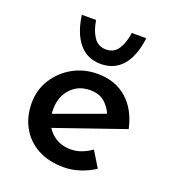

<svg xmlns="http://www.w3.org/2000/svg" viewBox="-124 -754 773 859"><g transform="rotate(20 262.5 -324.5)"><path d="M275 10Q203 10 151 -18.5Q99 -47 71 -97.5Q43 -148 43 -212Q43 -274 74.5 -324.5Q106 -375 159 -405Q212 -435 277 -435Q361 -435 416.5 -386.5Q472 -338 491 -250L150 -132L126 -190L400 -290L379 -276Q367 -308 341 -331.5Q315 -355 270 -355Q214 -355 178.5 -316.5Q143 -278 143 -218Q143 -154 181 -115Q219 -76 277 -76Q304 -76 329 -85.5Q354 -95 376 -111L422 -36Q390 -15 351.5 -2.5Q313 10 275 10ZM273 -481Q209 -481 170 -527Q131 -573 119 -659H187Q194 -612 214.5 -581Q235 -550 273 -550Q311 -550 331 -581Q351 -612 357 -659H426Q415 -571 376 -526Q337 -481 273 -481Z"/></g></svg>

Font: Reem Kufi
Style: Regular
Weight: 400
Designer: Khaled Hosny
Version: Version 1.6